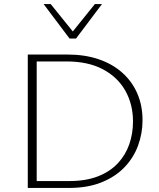

<svg xmlns="http://www.w3.org/2000/svg" viewBox="-20 -927 782 947"><path d="M117 0V-658H313Q398 -658 466 -635Q534 -612 582.5 -569Q631 -526 657 -466.5Q683 -407 683 -334Q683 -269 661 -209Q639 -149 594 -102Q549 -55 480.5 -27.5Q412 0 319 0ZM161 -34H322Q403 -34 462.5 -57Q522 -80 560.5 -121Q599 -162 617.5 -215Q636 -268 636 -328Q636 -412 598.5 -479Q561 -546 488 -585Q415 -624 307 -624H161ZM323 -737 332 -763 448 -907H483L355 -737ZM323 -737 195 -907H230L347 -762L355 -737Z"/></svg>

Font: Ysabeau SC ExtraLight
Style: Regular
Weight: 250
Designer: Christian Thalmann (Catharsis Fonts)
Version: Version 2.001;gftools[0.9.30]; featfreeze: smcp